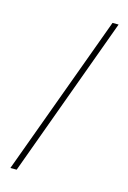

<svg xmlns="http://www.w3.org/2000/svg" viewBox="-111 -769 549 823"><g transform="rotate(15 163.0 -357.0)"><path d="M310 -714H283L21 0H49Z"/></g></svg>

Font: Noto Sans Arabic UI Cn Th
Style: Regular
Weight: 100
Width: 3
Designer: Monotype Design Team, Nadine Chahine and Nizar Qandah
Foundry: Monotype Imaging Inc.
Version: Version 2.010